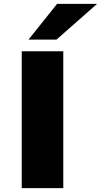

<svg xmlns="http://www.w3.org/2000/svg" viewBox="-20 -969 520 989"><path d="M92 0V-705H306V0ZM127 -765 274 -949H480L271 -765Z"/></svg>

Font: Nunito Sans 10pt Expanded Black
Style: Regular
Weight: 900
Width: 7
Designer: Vernon Adams
Foundry: Vernon Adams
Version: Version 3.101;gftools[0.9.27]